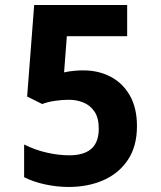

<svg xmlns="http://www.w3.org/2000/svg" viewBox="-20 -734 640 764"><path d="M253 10Q208 10 160.5 0Q113 -10 76 -29V-159Q120 -137 167 -126.5Q214 -116 255 -116Q314 -116 343.5 -142Q373 -168 373 -222Q373 -265 356 -290Q339 -315 312 -326Q285 -337 254 -337Q226 -337 197 -332.5Q168 -328 148 -320L88 -350L116 -714H486V-590H246L235 -446Q258 -451 277.5 -452.5Q297 -454 311 -454Q372 -454 420.5 -428.5Q469 -403 497 -353.5Q525 -304 525 -232Q525 -152 489 -98Q453 -44 391.5 -17Q330 10 253 10Z"/></svg>

Font: Noto Sans Mono
Style: Bold
Weight: 700
Designer: Monotype Design Team
Foundry: Monotype Imaging Inc.
Version: Version 2.014